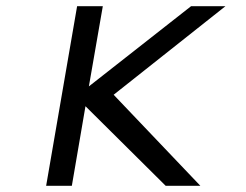

<svg xmlns="http://www.w3.org/2000/svg" viewBox="-20 -600 795 620"><path d="M347 -294 708 -580H597L267 -321L312 -580H229L129 0H212L256 -257L515 0H627Z"/></svg>

Font: Charger Monospace
Style: Regular
Weight: 400
Designer: Jasper
Foundry: Cannot Into Space Fonts
Version: Version 0.980